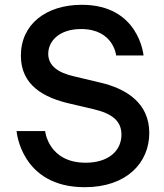

<svg xmlns="http://www.w3.org/2000/svg" viewBox="-20 -770 685 800"><path d="M333 10C508 10 602 -92 602 -216C602 -339 509 -401 393 -427L288 -452C222 -467 181 -496 181 -546C181 -598 226 -649 318 -649C453 -649 464 -539 464 -539H578C578 -539 560 -750 321 -750C172 -750 67 -669 67 -538C67 -415 162 -363 272 -338L370 -315C446 -297 486 -267 486 -209C486 -141 431 -92 337 -92C181 -92 168 -224 168 -224H49C49 -224 67 10 333 10Z"/></svg>

Font: Be Vietnam Pro Medium
Style: Regular
Weight: 500
Designer: Lam Bao, Tony Le, Vietanh Nguyen
Foundry: Yellow Type Foundry
Version: Version 1.002